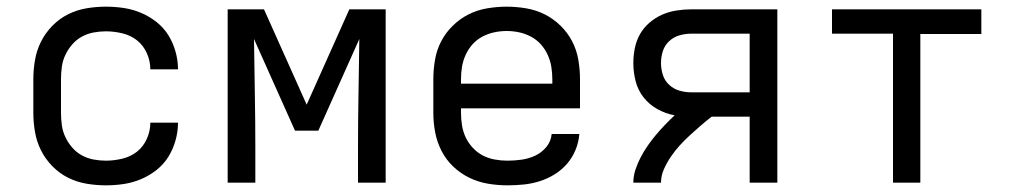

<svg xmlns="http://www.w3.org/2000/svg" viewBox="-20 -548 3040 576"><path d="M298 8Q268 8 239 3Q210 -2 184 -15Q158 -28 137 -49.5Q116 -71 103 -97Q90 -123 85 -152Q80 -181 80 -210V-310Q80 -339 85 -368Q90 -397 103 -423Q116 -449 137 -470.5Q158 -492 184 -505Q210 -518 239 -523Q268 -528 298 -528Q325 -528 351.5 -524Q378 -520 403 -509.5Q428 -499 449.5 -482Q471 -465 485 -442.5Q499 -420 506.5 -393.5Q514 -367 514 -340Q514 -340 514 -340Q514 -340 514 -340H431Q431 -340 431 -340Q431 -340 431 -340Q431 -365 420.5 -388.5Q410 -412 391 -427Q372 -442 347 -448Q322 -454 298 -454Q279 -454 260.5 -450.5Q242 -447 225.5 -438Q209 -429 196.5 -414.5Q184 -400 176 -383Q168 -366 165.5 -347.5Q163 -329 163 -310V-210Q163 -191 165.5 -172.5Q168 -154 176 -137Q184 -120 196.5 -105.5Q209 -91 225.5 -82Q242 -73 260.5 -69.5Q279 -66 298 -66Q322 -66 347 -72Q372 -78 391 -93Q410 -108 420.5 -131.5Q431 -155 431 -180Q431 -180 431 -180Q431 -180 431 -180H514Q514 -180 514 -180Q514 -180 514 -180Q514 -153 506.5 -126.5Q499 -100 485 -77.5Q471 -55 449.5 -38Q428 -21 403 -10.5Q378 0 351.5 4Q325 8 298 8Z M663 0V-520H772L900 -234L1028 -520H1137V0H1054V-104Q1054 -186 1055.5 -267.5Q1057 -349 1058 -431L935 -156H865L742 -431Q743 -349 744.5 -267.5Q746 -186 746 -104V0Z M1502 8Q1473 8 1443.5 3Q1414 -2 1387.5 -15Q1361 -28 1339.5 -48.5Q1318 -69 1304.5 -95.5Q1291 -122 1285.5 -151Q1280 -180 1280 -210V-310Q1280 -339 1285 -368.5Q1290 -398 1303.5 -424Q1317 -450 1338.5 -471Q1360 -492 1386 -505Q1412 -518 1441.5 -523Q1471 -528 1500 -528Q1529 -528 1558.5 -523Q1588 -518 1614 -505Q1640 -492 1661.5 -471Q1683 -450 1696.5 -424Q1710 -398 1715 -368.5Q1720 -339 1720 -310V-223H1363V-210Q1363 -191 1366 -172Q1369 -153 1377 -136Q1385 -119 1398.5 -104.5Q1412 -90 1428.5 -81.5Q1445 -73 1464 -69.5Q1483 -66 1502 -66Q1524 -66 1545 -69Q1566 -72 1585.5 -81Q1605 -90 1619 -107Q1633 -124 1635 -146H1718Q1716 -121 1706.5 -98Q1697 -75 1681 -56.5Q1665 -38 1644 -25Q1623 -12 1599.5 -4.5Q1576 3 1551.5 5.5Q1527 8 1502 8ZM1363 -297H1637V-310Q1637 -329 1634 -347.5Q1631 -366 1623 -383.5Q1615 -401 1602.5 -415Q1590 -429 1573 -438Q1556 -447 1537.5 -451Q1519 -455 1500 -455Q1481 -455 1462.5 -451Q1444 -447 1427 -438Q1410 -429 1397.5 -415Q1385 -401 1377 -383.5Q1369 -366 1366 -347.5Q1363 -329 1363 -310Z M1880 0Q1880 -20 1886.5 -39.5Q1893 -59 1902.5 -77Q1912 -95 1923.5 -111.5Q1935 -128 1948 -143.5Q1961 -159 1975 -173.5Q1989 -188 2004 -202Q1977 -207 1952.5 -220.5Q1928 -234 1911 -255.5Q1894 -277 1887 -304Q1880 -331 1880 -359Q1880 -381 1884.5 -403.5Q1889 -426 1900 -445.5Q1911 -465 1928.5 -480Q1946 -495 1966.5 -504Q1987 -513 2009.5 -516.5Q2032 -520 2054 -520H2312V0H2229V-198H2115Q2098 -185 2082 -171Q2066 -157 2050 -142.5Q2034 -128 2019.5 -112Q2005 -96 1993 -78.5Q1981 -61 1972 -41Q1963 -21 1963 0ZM2054 -271H2229V-447H2054Q2036 -447 2018.5 -442Q2001 -437 1987.5 -424.5Q1974 -412 1968.5 -394.5Q1963 -377 1963 -359Q1963 -341 1968.5 -323.5Q1974 -306 1987.5 -293.5Q2001 -281 2018.5 -276Q2036 -271 2054 -271Z M2659 0V-447H2476V-520H2924V-446H2741V0Z"/></svg>

Font: Zed Mono Extended
Style: Regular
Weight: 400
Width: 7
Monospace: yes
Designer: Belleve Invis
Foundry: Belleve Invis
Version: Version 1.0.0; ttfautohint (v1.8.4)